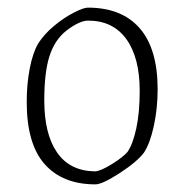

<svg xmlns="http://www.w3.org/2000/svg" viewBox="-20 -473 483 503"><path d="M50 -206Q50 -253 58 -294Q66 -335 80 -359Q96 -384 122 -405.5Q148 -427 173.5 -440Q199 -453 210 -453Q299 -453 346 -399Q393 -345 393 -239Q393 -189 383 -143Q373 -97 357 -73Q339 -49 293.5 -19.5Q248 10 230 10Q144 10 97 -43Q50 -96 50 -206ZM314 -75Q328 -95 337 -136.5Q346 -178 346 -235Q346 -322 311 -370.5Q276 -419 211 -419Q188 -419 153 -392Q123 -368 109.5 -325.5Q96 -283 96 -210Q96 -122 129.5 -73.5Q163 -25 229 -24Q244 -25 273 -43Q302 -61 314 -75Z"/></svg>

Font: Grenze ExtraLight
Style: Regular
Weight: 275
Designer: Renata Polastri
Foundry: Omnibus-Type
Version: Version 1.002; ttfautohint (v1.8)